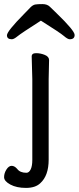

<svg xmlns="http://www.w3.org/2000/svg" viewBox="-25 -751 385 939"><path d="M175 -650Q78 -588 60.5 -573.5Q43 -559 33 -559Q9 -559 9 -578.5Q9 -598 92 -682Q112 -703 124 -715Q136 -727 147.5 -729Q159 -731 182.5 -731Q206 -731 219 -718Q232 -705 252 -686Q340 -601 340 -580Q340 -559 316 -559Q306 -559 287.5 -575Q269 -591 175 -650ZM215 -457 213 -364V30Q213 108 172 145Q148 168 102 168Q56 168 25.5 151.5Q-5 135 -5 115.5Q-5 96 6.5 78Q18 60 32 60Q46 60 59 75Q73 94 104 94Q117 94 125 77.5Q133 61 133 31V-364L130 -475Q130 -491 151.5 -491Q173 -491 194 -482.5Q215 -474 215 -457Z"/></svg>

Font: LXGW WenKai Lite
Style: Bold
Weight: 700
Designer: LXGW / Fontworks Inc.
Foundry: LXGW / Fontworks Inc.
Version: Version 1.330;April 28, 2024